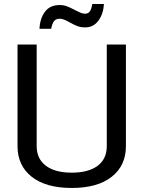

<svg xmlns="http://www.w3.org/2000/svg" viewBox="-20 -921 711 953"><path d="M67 -196V-700H162V-196Q162 -133 207.5 -98.5Q253 -64 336 -64Q419 -64 464.5 -98Q510 -132 510 -196V-700H605V-196Q605 -99 534.5 -43.5Q464 12 336 12Q208 12 137.5 -43.5Q67 -99 67 -196ZM276 -896Q296 -896 313 -889.5Q330 -883 352 -871Q370 -862 380.5 -857.5Q391 -853 402 -853Q418 -853 426 -864.5Q434 -876 438 -901H496Q493 -852 468.5 -818.5Q444 -785 402 -785Q381 -785 364 -791.5Q347 -798 326 -810Q322 -812 311.5 -817.5Q301 -823 292.5 -825.5Q284 -828 276 -828Q258 -828 248.5 -816.5Q239 -805 234 -778H176Q178 -829 203 -862.5Q228 -896 276 -896Z"/></svg>

Font: KoHo Medium
Style: Regular
Weight: 500
Version: Version 1.000; ttfautohint (v1.6)